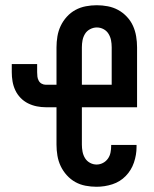

<svg xmlns="http://www.w3.org/2000/svg" viewBox="-20 -702 590 734"><path d="M349 12Q328 12 307 8Q286 4 268 -6Q250 -16 235.5 -32Q221 -48 212 -67Q203 -86 199.5 -107Q196 -128 196 -149V-292H155Q138 -292 120.5 -295.5Q103 -299 87 -307Q71 -315 58.5 -328Q46 -341 38.5 -357Q31 -373 28 -390.5Q25 -408 25 -426V-457H122V-426Q122 -417 123 -409Q124 -401 128 -393.5Q132 -386 139.5 -382Q147 -378 155 -378H196V-521Q196 -542 199.5 -563Q203 -584 212 -603Q221 -622 235.5 -638Q250 -654 268.5 -664Q287 -674 308 -678Q329 -682 350 -682Q371 -682 392 -678Q413 -674 431.5 -664Q450 -654 465 -638Q480 -622 488.5 -603Q497 -584 500.5 -563Q504 -542 504 -521V-292H293V-149Q293 -136 295.5 -122.5Q298 -109 305 -97.5Q312 -86 324 -79.5Q336 -73 349 -73Q362 -73 373.5 -79Q385 -85 392.5 -95.5Q400 -106 402.5 -119Q405 -132 405 -144V-148H502V-140Q502 -110 492 -80.5Q482 -51 460.5 -29Q439 -7 409.5 2.5Q380 12 349 12ZM293 -378H407V-521Q407 -535 404.5 -548Q402 -561 395 -572.5Q388 -584 376 -590.5Q364 -597 350 -597Q337 -597 324.5 -590.5Q312 -584 305 -572.5Q298 -561 295.5 -548Q293 -535 293 -521Z"/></svg>

Font: Lode Dark Term
Style: Bold
Weight: 700
Monospace: yes
Designer: Belleve Invis
Foundry: Belleve Invis
Version: Version 29.2.0